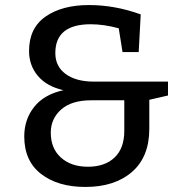

<svg xmlns="http://www.w3.org/2000/svg" viewBox="-20 -730 724 760"><path d="M645 -407V-352L571 -335V-220Q571 -109 502.5 -49.5Q434 10 318 10Q209 10 142.5 -41.5Q76 -93 76 -190Q76 -257 115 -306.5Q154 -356 231 -373Q165 -388 130 -429.5Q95 -471 95 -528Q95 -619 160.5 -664.5Q226 -710 332 -710Q435 -710 537 -673L529 -524H465L450 -618Q391 -634 339 -634Q199 -634 199 -520Q199 -467 240 -437Q281 -407 351 -407ZM472 -212V-333H341Q263 -333 222 -296.5Q181 -260 181 -205Q181 -142 221.5 -106Q262 -70 328 -70Q395 -70 433.5 -106.5Q472 -143 472 -212Z"/></svg>

Font: Bitter Pro Medium
Style: Regular
Weight: 500
Designer: Sol Matas, and Bitter project Authors
Foundry: Sol Matas
Version: Version 1.010